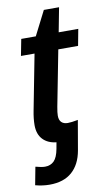

<svg xmlns="http://www.w3.org/2000/svg" viewBox="-95 -697 539 952"><g transform="rotate(-10 174.5 -221.0)"><path d="M75.7 208Q40 208 3.9 198.2L21 107.9Q51.3 116.2 68.8 116.2Q96.2 116.2 113.8 98.9Q131.3 81.5 139.2 39.1L145 6.8Q102.1 2.4 77.4 -23.7Q52.7 -49.8 52.7 -95.2Q52.7 -127.9 60.5 -167.5L114.3 -445.3H45.9L62 -528.3H135.3L197.3 -650.4H273.9L250.5 -528.3H349.1L333.5 -445.3H233.9L179.7 -166Q174.3 -137.2 174.3 -121.6Q174.3 -99.6 185.5 -88.6Q196.8 -77.6 217.3 -77.6Q234.9 -77.6 268.6 -84L242.7 65.9Q230.5 134.3 188.7 171.1Q147 208 75.7 208Z"/></g></svg>

Font: Arimo SemiBold
Style: Italic
Weight: 600
Italic angle: -12°
Version: Version 1.33